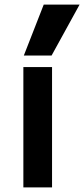

<svg xmlns="http://www.w3.org/2000/svg" viewBox="-20 -810 364 830"><path d="M81 -520H205V0H81ZM83 -570 169 -790H324L203 -570Z"/></svg>

Font: Enso SemiBold
Style: Regular
Weight: 600
Designer: Coji Morishita
Foundry: UNDERFOREST DESIGN
Version: Version 1.000